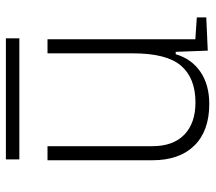

<svg xmlns="http://www.w3.org/2000/svg" viewBox="-58 -634 703 626"><g transform="rotate(-90 293.0 -321.5)"><path d="M266.6 9.8Q178.7 9.8 130.9 -38.8Q83 -87.4 83 -175.8V-517.6H128.9V-175.8Q128.9 -107.9 166.5 -71.5Q204.1 -35.2 271.5 -35.2Q350.6 -35.2 391.1 -82Q431.6 -128.9 431.6 -239.3V-517.6H477.5V-35.6L548.8 -30.8V0L440.4 4.9L436.5 -99.6H428.7Q413.6 -47.9 371.3 -19Q329.1 9.8 266.6 9.8ZM85.9 -609.4V-653.3H480.5V-609.4Z"/></g></svg>

Font: Cascadia Code ExtraLight
Style: Regular
Weight: 200
Monospace: yes
Designer: Aaron Bell
Foundry: Saja Typeworks
Version: Version 2407.024; ttfautohint (v1.8.4)